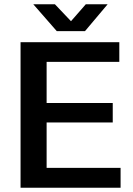

<svg xmlns="http://www.w3.org/2000/svg" viewBox="-20 -886 626 906"><path d="M77 0H549V-94H200V-308H512V-400H200V-594H543V-687H77ZM248 -739H381L488 -866H385L315 -786L239 -866H137Z"/></svg>

Font: Ronzino Medium
Style: Regular
Weight: 500
Designer: Nunzio Mazzaferro
Foundry: Collletttivo
Version: Version 1.000;Glyphs 3.3 (3337)